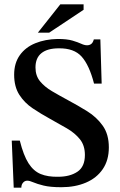

<svg xmlns="http://www.w3.org/2000/svg" viewBox="-20 -848 552 882"><path d="M78 14H43L34 -202H71Q88 -134 111 -98Q134 -62 167 -48.5Q200 -35 247 -36Q301 -36 335.5 -59Q370 -82 370 -136Q370 -180 347 -208.5Q324 -237 287 -258.5Q250 -280 210 -302Q168 -325 130 -350.5Q92 -376 68.5 -413Q45 -450 45 -505Q45 -558 71 -594.5Q97 -631 142.5 -649.5Q188 -668 245 -669Q288 -669 313 -661.5Q338 -654 353 -647Q368 -640 380 -640Q391 -640 399 -646Q407 -652 411 -667H441L447 -464H412Q390 -549 355 -588Q320 -627 250 -626Q198 -626 170.5 -604Q143 -582 143 -538Q143 -500 164 -474.5Q185 -449 219 -429Q253 -409 292 -388Q337 -364 380.5 -337Q424 -310 452 -270.5Q480 -231 480 -171Q480 -112 452 -71Q424 -30 374.5 -9Q325 12 262 12Q211 12 180.5 4.5Q150 -3 133 -10.5Q116 -18 105 -18Q94 -18 86 -9Q78 0 78 14ZM206 -698H154L257 -828H364V-803Z"/></svg>

Font: STIX Two Text Medium
Style: Regular
Weight: 500
Designer: Ross Mills, John Hudson & Paul Hanslow, Tiro Typeworks Ltd; with prior portions MicroPress Inc., and Coen Hoffman.
Foundry: Tiro Typeworks Ltd
Version: Version 2.13 b171